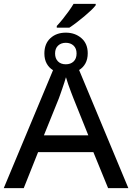

<svg xmlns="http://www.w3.org/2000/svg" viewBox="-20 -979 688 999"><path d="M-0.5 0 255.9 -613.8Q234.9 -626.5 222.9 -648.4Q210.9 -670.4 210.9 -700.7Q210.9 -751.5 242.2 -780.3Q273.4 -809.1 322.3 -809.1Q370.6 -809.1 403.6 -780.5Q436.5 -752 436.5 -701.7Q436.5 -671.4 424.6 -649.4Q412.6 -627.4 391.6 -614.7L647.9 0H542.5L465.8 -187.5H178.2L103.5 0ZM208.5 -274.9H439.5L361.8 -468.3Q356.9 -481 349.6 -500Q342.3 -519 335.2 -539.6Q328.1 -560.1 323.2 -577.1Q319.8 -564.5 314.5 -548.8Q309.1 -533.2 304 -517.6Q298.8 -502 293.9 -488.5Q289.1 -475.1 286.1 -466.8ZM322.3 -644.5Q347.7 -644.5 363 -659.2Q378.4 -673.8 378.4 -700.7Q378.4 -727.1 362.8 -741.7Q347.2 -756.3 322.3 -756.3Q297.9 -756.3 282.2 -741.7Q266.6 -727.1 266.6 -700.7Q266.6 -674.8 281.5 -659.7Q296.4 -644.5 322.3 -644.5ZM275.4 -835V-843.8Q290 -859.4 306.2 -879.4Q322.3 -899.4 337.2 -920.2Q352.1 -940.9 362.8 -959H478V-951.7Q469.7 -940.4 453.9 -925.3Q438 -910.2 418.2 -893.6Q398.4 -877 378.2 -861.6Q357.9 -846.2 340.8 -835Z"/></svg>

Font: Open Sans Medium
Style: Regular
Weight: 500
Designer: Monotype Design Team
Foundry: Monotype Imaging Inc.
Version: Version 3.000